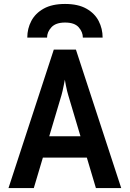

<svg xmlns="http://www.w3.org/2000/svg" viewBox="-20 -951 656 971"><path d="M23 0 252 -700H364L593 0H465L325 -470Q322.5 -478 319.2 -491.5Q316 -505 313 -520Q310 -535 308 -548Q305.5 -535 302.5 -520Q299.5 -505 296.5 -491.5Q293.5 -478 291 -470L151 0ZM171 -154 203 -262H413L445 -154ZM118 -761Q118 -806.5 138.5 -845.2Q159 -884 201.2 -907.5Q243.5 -931 309 -931Q375 -931 417 -907.2Q459 -883.5 479 -844.8Q499 -806 499 -761H399Q399 -789 378 -813Q357 -837 309 -837Q262 -837 240 -813Q218 -789 218 -761Z"/></svg>

Font: Overpass Mono Light
Style: Regular
Weight: 300
Monospace: yes
Designer: Delve Withrington, Dave Bailey
Foundry: Delve Fonts LLC
Version: Version 4.000